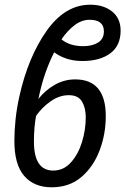

<svg xmlns="http://www.w3.org/2000/svg" viewBox="-20 -785 532 815"><path d="M199 10Q275 10 326 -34Q377 -78 403 -147Q429 -216 429 -292Q429 -448 299 -448Q253 -448 212.5 -425Q172 -402 143 -365Q155 -424 172 -473Q189 -522 210 -563Q260 -526 330 -526Q404 -526 448 -558.5Q492 -591 492 -655Q492 -707 456 -736Q420 -765 363 -765Q256 -765 177.5 -653.5Q99 -542 62 -375Q51 -326 46 -277.5Q41 -229 41 -187Q41 -86 83 -38Q125 10 199 10ZM333 -589Q276 -589 241 -618Q266 -655 296.5 -678Q327 -701 360 -701Q421 -701 421 -652Q421 -620 396.5 -604.5Q372 -589 333 -589ZM206 -61Q124 -61 124 -184Q124 -244 133 -293Q158 -329 195 -355Q232 -381 272 -381Q312 -381 328 -354Q344 -327 344 -287Q344 -234 328 -182Q312 -130 281 -95.5Q250 -61 206 -61Z"/></svg>

Font: Noto Sans UI SemiCondensed
Style: Italic
Weight: 400
Width: 4
Italic angle: -12°
Designer: Monotype Design Team
Foundry: Monotype Imaging Inc.
Version: Version 1.901